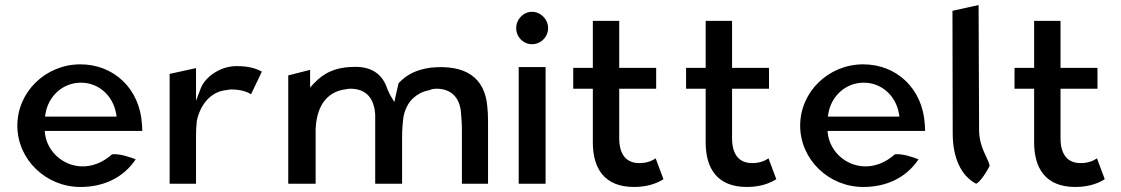

<svg xmlns="http://www.w3.org/2000/svg" viewBox="-20 -741 4462 764"><path d="M159 -209 158 -220H546C546 -229 546 -236 545 -245C537 -389 432 -485 300 -485C162 -485 49 -376 49 -241C49 -107 162 3 300 3C393 3 471 -34 520 -107C497 -116 457 -130 426 -127C388 -93 344 -77 302 -79C227 -83 168 -140 159 -209ZM442 -289 444 -277H159L161 -288C171 -354 226 -412 302 -412C374 -412 430 -359 442 -289Z M1022 -456C1007 -464 979 -478 922 -478C851 -478 794 -430 779 -390L760 -340V-470L655 -447V-10H760V-201C760 -220 761 -240 763 -258V-259C774 -314 811 -377 884 -383C887 -384 894 -385 900 -385C941 -385 964 -375 979 -366Z M1231 -411 1214 -393V-463L1127 -441V-10H1236V-230C1239 -282 1253 -321 1277 -347C1297 -368 1322 -382 1358 -386C1361 -387 1368 -388 1374 -388C1438 -388 1469 -349 1473 -285V-10H1580V-195C1580 -224 1582 -252 1586 -279C1593 -311 1607 -336 1627 -353C1643 -367 1662 -377 1688 -382C1696 -386 1706 -388 1717 -388C1775 -388 1808 -353 1814 -297C1816 -275 1818 -250 1818 -222V-10H1922V-260C1922 -281 1921 -299 1919 -318C1909 -432 1833 -485 1695 -472C1639 -464 1601 -447 1566 -410C1563 -396 1559 -379 1555 -362L1549 -335L1535 -359C1531 -366 1527 -373 1524 -381V-382H1523C1505 -442 1464 -475 1394 -475C1315 -475 1268 -450 1231 -411Z M2034 -629C2034 -593 2063 -565 2097 -565C2132 -565 2161 -594 2161 -629C2161 -665 2131 -694 2097 -694C2063 -694 2034 -665 2034 -629ZM2151 -10V-474H2044V-10Z M2524 -92C2469 -92 2444 -130 2444 -191V-388H2591V-471H2444V-658H2339V-471H2261V-388H2339V-171C2340 -73 2383 3 2503 3C2564 3 2601 -16 2620 -28L2589 -111C2575 -101 2554 -92 2524 -92Z M2973 -92C2918 -92 2893 -130 2893 -191V-388H3040V-471H2893V-658H2788V-471H2710V-388H2788V-171C2789 -73 2832 3 2952 3C3013 3 3050 -16 3069 -28L3038 -111C3024 -101 3003 -92 2973 -92Z M3274 -209 3273 -220H3661C3661 -229 3661 -236 3660 -245C3652 -389 3547 -485 3415 -485C3277 -485 3164 -376 3164 -241C3164 -107 3277 3 3415 3C3508 3 3586 -34 3635 -107C3612 -116 3572 -130 3541 -127C3503 -93 3459 -77 3417 -79C3342 -83 3283 -140 3274 -209ZM3557 -289 3559 -277H3274L3276 -288C3286 -354 3341 -412 3417 -412C3489 -412 3545 -359 3557 -289Z M3864 -10C3880 -15 3912 -66 3918 -82C3912 -112 3876 -154 3876 -224L3874 -721L3770 -698L3771 -210C3771 -112 3805 -41 3864 -10Z M4280 -92C4225 -92 4200 -130 4200 -191V-388H4347V-471H4200V-658H4095V-471H4017V-388H4095V-171C4096 -73 4139 3 4259 3C4320 3 4357 -16 4376 -28L4345 -111C4331 -101 4310 -92 4280 -92Z"/></svg>

Font: Bluebird
Style: Li
Weight: 300
Designer: Jasper
Foundry: Cannot Into Space Fonts
Version: Version 0.98